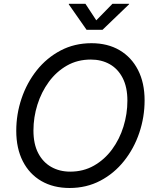

<svg xmlns="http://www.w3.org/2000/svg" viewBox="-20 -961 800 992"><path d="M339.4 10.3Q255.9 10.3 193.8 -25.6Q131.8 -61.5 97.9 -127.9Q64 -194.3 64 -285.2Q64 -371.1 91.3 -452.1Q118.7 -533.2 169.9 -597.7Q221.2 -662.1 293 -700Q364.7 -737.8 452.6 -737.8Q536.1 -737.8 597.7 -701.7Q659.2 -665.5 693.1 -599.4Q727.1 -533.2 727.1 -442.4Q727.1 -356 699.7 -274.9Q672.4 -193.8 621.1 -129.4Q569.8 -64.9 498.3 -27.3Q426.8 10.3 339.4 10.3ZM342.8 -74.2Q411.1 -74.2 465.8 -105.5Q520.5 -136.7 559.1 -189.2Q597.7 -241.7 617.9 -307.1Q638.2 -372.6 638.2 -440.9Q638.2 -510.3 614 -557.6Q589.8 -605 547.1 -629.2Q504.4 -653.3 449.2 -653.3Q380.4 -653.3 325.7 -622.1Q271 -590.8 232.4 -538.1Q193.8 -485.4 173.3 -420.2Q152.8 -355 152.8 -286.6Q152.8 -217.3 177.2 -170.2Q201.7 -123 244.6 -98.6Q287.6 -74.2 342.8 -74.2ZM421.4 -941.4 477.5 -856 561 -941.4H647.5L646.5 -938.5L509.8 -807.1H427.2L335.4 -938.5L335.9 -941.4Z"/></svg>

Font: Inter 20pt
Style: Italic
Weight: 400
Italic angle: -9.3988°
Version: Version 4.001;git-66647c0bb